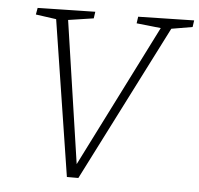

<svg xmlns="http://www.w3.org/2000/svg" viewBox="-51 -747 831 801"><g transform="rotate(5 365.0 -346.5)"><path d="M496 -690 730 -695 726 -667 638 -652 306 2H258L156 -650L70 -662L75 -690L316 -695L312 -667L206 -651L294 -55L594 -651L492 -662Z"/></g></svg>

Font: Bitter Pro Light
Style: Italic
Weight: 300
Italic angle: -9°
Designer: Sol Matas, and Bitter project Authors
Foundry: Sol Matas
Version: Version 1.010